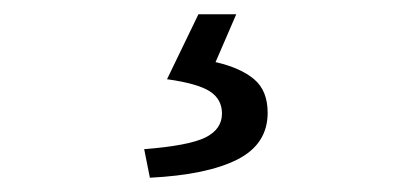

<svg xmlns="http://www.w3.org/2000/svg" viewBox="-20 -23 582 269"><path d="M190 226 182 186Q245 181 268 169.5Q291 158 291 136Q291 116 274 105Q257 94 214 88L258 -3H311L282 64Q317 72 336 88Q355 104 355 135Q355 179 312.5 200.5Q270 222 190 226Z"/></svg>

Font: Source Sans Pro
Style: Regular
Weight: 400
Designer: Paul D. Hunt
Foundry: Adobe Systems Incorporated
Version: Version 2.021;PS 2.000;hotconv 1.0.86;makeotf.lib2.5.63406